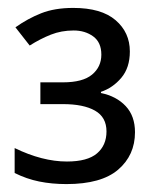

<svg xmlns="http://www.w3.org/2000/svg" viewBox="-20 -873 390 485"><path d="M165 -853Q236 -853 272 -822Q308 -791 308 -743Q308 -702 286.5 -676.5Q265 -651 235 -641V-638Q274 -630 297.5 -605Q321 -580 321 -539Q321 -481 278.5 -444.5Q236 -408 148 -408Q111 -408 79 -414.5Q47 -421 17 -436V-499Q87 -465 149 -465Q201 -465 225 -485.5Q249 -506 249 -541Q249 -577 220 -593.5Q191 -610 139 -610H82V-665H139Q189 -665 212.5 -684.5Q236 -704 236 -735Q236 -766 215.5 -781Q195 -796 166 -796Q135 -796 108.5 -785.5Q82 -775 55 -758L19 -804Q50 -826 84 -839.5Q118 -853 165 -853Z"/></svg>

Font: Noto Sans
Style: Regular
Weight: 400
Designer: Monotype Design Team
Foundry: Monotype Imaging Inc.
Version: Version 1.902